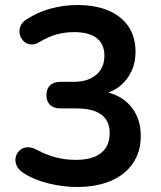

<svg xmlns="http://www.w3.org/2000/svg" viewBox="-20 -735 640 765"><path d="M286 10Q232 10 174 -4Q116 -18 73 -46Q53 -59 46 -76Q39 -93 42.5 -108.5Q46 -124 57.5 -135Q69 -146 86.5 -148Q104 -150 125 -139Q166 -117 204 -107.5Q242 -98 282 -98Q326 -98 356 -110Q386 -122 401.5 -146Q417 -170 417 -204Q417 -254 383.5 -278.5Q350 -303 286 -303H222Q194 -303 179.5 -317Q165 -331 165 -356Q165 -381 179.5 -395Q194 -409 222 -409H274Q312 -409 339 -421.5Q366 -434 381 -457Q396 -480 396 -513Q396 -559 365.5 -583Q335 -607 277 -607Q240 -607 207.5 -598.5Q175 -590 136 -567Q118 -556 101.5 -558Q85 -560 74 -571Q63 -582 59 -597.5Q55 -613 61 -629.5Q67 -646 86 -658Q129 -686 181 -700.5Q233 -715 288 -715Q361 -715 413 -692.5Q465 -670 492.5 -628.5Q520 -587 520 -528Q520 -486 504 -451.5Q488 -417 459 -393Q430 -369 389 -359V-371Q461 -359 501 -311.5Q541 -264 541 -193Q541 -131 510 -85Q479 -39 422 -14.5Q365 10 286 10Z"/></svg>

Font: Nunito ExtraLight
Style: Regular
Weight: 200
Designer: Vernon Adams
Foundry: Vernon Adams
Version: Version 3.602